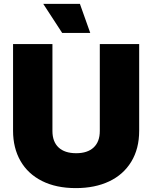

<svg xmlns="http://www.w3.org/2000/svg" viewBox="-20 -955 781 985"><path d="M47 -284V-729H249V-283Q249 -228 280.5 -198.5Q312 -169 371 -169Q429 -169 460.5 -198.5Q492 -228 492 -283V-729H694V-284Q694 -192 653.5 -125.5Q613 -59 540 -24.5Q467 10 369 10Q268 10 195.5 -26.5Q123 -63 85 -129.5Q47 -196 47 -284ZM202 -935H390L443 -786H299Z"/></svg>

Font: Mona Sans Black
Style: Regular
Weight: 900
Designer: Deni Anggara
Foundry: GitHub
Version: Version 2.000